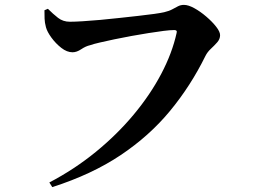

<svg xmlns="http://www.w3.org/2000/svg" viewBox="-20 -734 1040 786"><path d="M182 13Q285 -41 372 -112Q459 -183 527 -264.5Q595 -346 640 -431.5Q685 -517 703 -599Q705 -606 702 -608.5Q699 -611 694 -611Q677 -611 649.5 -607.5Q622 -604 587.5 -598.5Q553 -593 517 -586.5Q481 -580 448 -573Q415 -566 389 -560Q363 -554 349 -549Q331 -545 312.5 -532.5Q294 -520 277 -520Q254 -520 231 -538Q208 -556 190.5 -580Q173 -604 168 -623Q163 -642 162.5 -657.5Q162 -673 162 -692L176 -698Q197 -677 217.5 -661Q238 -645 266 -645Q286 -645 318.5 -647Q351 -649 390 -652.5Q429 -656 469 -660.5Q509 -665 546 -669Q583 -673 611 -677Q639 -681 652 -684Q673 -689 685.5 -696Q698 -703 709 -708.5Q720 -714 733 -714Q751 -714 775.5 -700.5Q800 -687 824.5 -666Q849 -645 865 -624.5Q881 -604 881 -590Q881 -574 869 -560.5Q857 -547 843 -534Q829 -521 821 -505Q761 -383 676.5 -280.5Q592 -178 474 -99Q356 -20 194 32Z"/></svg>

Font: Noto Serif TC
Style: Bold
Weight: 700
Designer: Ryoko NISHIZUKA 西塚涼子 (kana & ideographs); Frank Grießhammer (Latin, Greek & Cyrillic); Wenlong ZHANG 张文龙 (bopomofo); San
Foundry: Adobe
Version: Version 2.002-H1;hotconv 1.1.0;makeotfexe 2.6.0